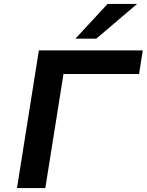

<svg xmlns="http://www.w3.org/2000/svg" viewBox="-20 -963 751 983"><path d="M67 0 179 -705H711L692 -584H305L212 0ZM366 -765 531 -943H682L473 -765Z"/></svg>

Font: Nunito Sans 7pt SemiExpanded
Style: Bold Italic
Weight: 700
Width: 6
Italic angle: -9°
Designer: Vernon Adams
Foundry: Vernon Adams
Version: Version 3.101;gftools[0.9.27]